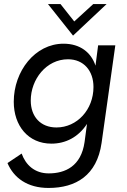

<svg xmlns="http://www.w3.org/2000/svg" viewBox="-20 -717 628 949"><path d="M220 212C355 212 459 150 482 -10L550 -493H465L452 -392.5C430.5 -458 376 -501 294 -501C153 -501 48 -365 48 -214C48 -96 119 -7 234 -7C304.5 -7 367 -39 410 -104.5L398 -15C381 105 302 140 221 140C151 140 107 98 87 42L17 89C48 162 115 212 220 212ZM132 -220C132 -325 209 -424 316 -424C394 -424 442 -367 442 -287C442 -175 361 -87 259 -87C180 -87 132 -141 132 -220ZM217 -697 341 -541 507 -697H441L347 -611L279 -697Z"/></svg>

Font: HK Grotesk
Style: Italic
Weight: 400
Italic angle: -16°
Designer: Alfredo Marco Pradil
Foundry: Hanken Design Co.
Version: Version 3.001;FEAKit 1.0